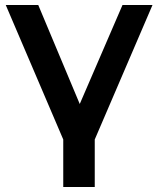

<svg xmlns="http://www.w3.org/2000/svg" viewBox="-20 -554 633 768"><path d="M233 194V4L3 -534H133L299 -138L470 -534H590L359 4V194Z"/></svg>

Font: Montserrat SemiBold
Style: Regular
Weight: 600
Designer: Julieta Ulanovsky
Foundry: Julieta Ulanovsky
Version: Version 9.000; ttfautohint (v1.8.4.7-5d5b)